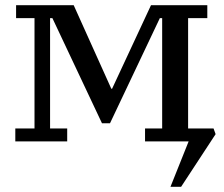

<svg xmlns="http://www.w3.org/2000/svg" viewBox="-20 -545 865 740"><path d="M239 0H39V-50H113V-475H42V-525H264L409 -203H412L562 -525H779V-475H705V-50H803L811 -28L678 175H637L707 0H539V-50H605V-475H596L404 -70H373L182 -475H173V-50H239Z"/></svg>

Font: PT Serif Caption
Style: Regular
Weight: 400
Designer: A.Korolkova, O.Umpeleva, V.Yefimov
Foundry: ParaType Ltd
Version: Version 1.000W OFL